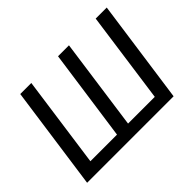

<svg xmlns="http://www.w3.org/2000/svg" viewBox="-136 -947 1204 1204"><g transform="rotate(-45 466.5 -345.0)"><path d="M906 -690 809 0H42L139 -690H237L152 -81H388L474 -690H571L486 -81H723L808 -690Z"/></g></svg>

Font: Exo 2.0 Medium
Style: Italic
Weight: 500
Italic angle: -8°
Designer: Natanael Gama
Version: Version 1.001;PS 001.001;hotconv 1.0.70;makeotf.lib2.5.58329